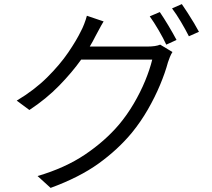

<svg xmlns="http://www.w3.org/2000/svg" viewBox="-20 -856 1040 941"><path d="M763.2 -796.9Q781.7 -770 805.4 -730.5Q829.1 -690.9 845.2 -660.2L794.9 -637.2Q780.8 -668 757.6 -707.8Q734.4 -747.6 713.9 -775.9ZM871.1 -835.9Q883.8 -817.4 899.9 -792.7Q916 -768.1 930.7 -743.2Q945.3 -718.3 955.1 -700.2L905.8 -678.2Q889.6 -710.4 866.9 -748.8Q844.2 -787.1 823.2 -814.9ZM487.8 -751Q476.6 -732.9 465.6 -711.7Q454.6 -690.4 446.8 -676.8Q440.9 -665 434.3 -652.8Q427.7 -640.6 419.9 -627.9H703.1Q742.7 -627.9 765.1 -637.2L825.2 -601.1Q818.8 -591.3 812.7 -576.7Q806.6 -562 803.2 -550.8Q789.6 -500 764.6 -440.2Q739.7 -380.4 704.8 -319.6Q669.9 -258.8 626 -205.1Q557.6 -122.6 463.4 -54.7Q369.1 13.2 228 64.9L164.1 6.8Q298.8 -32.7 396.5 -98.4Q494.1 -164.1 563 -245.1Q602.5 -292 635.5 -348.1Q668.5 -404.3 691.7 -460.7Q714.8 -517.1 726.1 -564H377.9Q333 -501 270 -436.3Q207 -371.6 124 -316.9L62 -362.8Q147.9 -414.1 210.7 -476.3Q273.4 -538.6 314.5 -598.9Q355.5 -659.2 377 -704.1Q383.8 -715.8 392.6 -738.5Q401.4 -761.2 405.8 -778.8Z"/></svg>

Font: Shanggu Mono N
Style: Regular
Weight: 350
Designer: GuiWonder
Version: Version 1.021